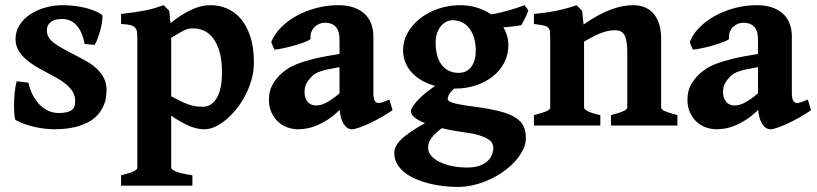

<svg xmlns="http://www.w3.org/2000/svg" viewBox="-20 -489 3182 748"><path d="M395 -138.2Q395 -103.5 384.3 -78.9Q373.5 -54.2 356.4 -37.1Q339.4 -20 317.4 -9.8Q295.4 0.5 272.9 5.9Q250.5 11.2 229.5 12.9Q208.5 14.6 192.9 14.6Q175.8 14.6 156.2 12.5Q136.7 10.3 116.5 5.9Q96.2 1.5 76.9 -5.4Q57.6 -12.2 41.5 -21Q38.1 -22.5 36.4 -38.8Q34.7 -55.2 34.7 -78.1Q34.7 -101.1 37.1 -126.7Q39.6 -152.3 44.9 -172.4L90.3 -167Q96.7 -139.2 108.4 -117.2Q120.1 -95.2 135.5 -80.1Q150.9 -64.9 169.2 -56.9Q187.5 -48.8 207.5 -48.8Q242.7 -48.8 257.8 -58.8Q272.9 -68.8 272.9 -96.2Q272.9 -115.7 263.2 -131.6Q253.4 -147.5 237.3 -160.9Q221.2 -174.3 200.2 -186Q179.2 -197.8 156.7 -209.5Q136.2 -219.7 115.7 -232.4Q95.2 -245.1 78.4 -260.5Q61.5 -275.9 51 -294.7Q40.5 -313.5 40.5 -336.9Q40.5 -367.2 56.2 -391.6Q71.8 -416 97.7 -433.1Q123.5 -450.2 156.5 -459.5Q189.5 -468.8 224.6 -468.8Q247.1 -468.8 269.5 -466.1Q292 -463.4 312 -458.5Q332 -453.6 348.9 -446.8Q365.7 -439.9 377.4 -431.2Q380.4 -428.7 378.9 -413.6Q377.4 -398.4 372.8 -379.4Q368.2 -360.4 361.6 -341.8Q355 -323.2 348.1 -314L309.6 -317.9Q301.3 -363.8 279.1 -389.4Q256.8 -415 221.7 -415Q192.9 -415 177.7 -403.3Q162.6 -391.6 162.6 -371.1Q162.6 -355.5 169.9 -343.5Q177.2 -331.5 191.4 -320.8Q205.6 -310.1 226.6 -298.8Q247.6 -287.6 275.4 -272.9Q296.4 -262.2 317.9 -250Q339.4 -237.8 356.4 -221.9Q373.5 -206.1 384.3 -185.8Q395 -165.5 395 -138.2Z M844.7 -208Q844.7 -256.3 835 -288.8Q825.2 -321.3 809.3 -341.3Q793.5 -361.3 773.7 -369.9Q753.9 -378.4 733.9 -378.4Q725.1 -378.4 718.5 -377.7Q711.9 -377 703.1 -373.3Q694.3 -369.6 681.4 -362.3Q668.5 -355 647 -341.8V-113.8Q674.3 -99.1 692.9 -90.8Q711.4 -82.5 725.3 -78.6Q739.3 -74.7 750 -74Q760.7 -73.2 772 -73.2Q805.2 -73.7 825.2 -108.4Q845.2 -143.1 844.7 -208ZM969.2 -245.1Q969.2 -211.9 960.2 -179.7Q951.2 -147.5 936.3 -118.7Q921.4 -89.8 901.9 -65.4Q882.3 -41 861.1 -23.2Q839.8 -5.4 818.4 4.6Q796.9 14.6 777.8 14.6Q763.7 14.6 750 12Q736.3 9.3 720.9 3.2Q705.6 -2.9 687.5 -12.9Q669.4 -22.9 647 -38.1V163.6Q647 171.4 665.3 179.2Q683.6 187 729.5 193.8V234.4H451.7V193.8Q483.9 186 499.5 179Q515.1 171.9 515.1 163.6V-332.5Q515.1 -350.6 513.9 -362.3Q512.7 -374 506.6 -381.1Q500.5 -388.2 487.8 -391.4Q475.1 -394.5 451.7 -395.5V-434.6Q482.9 -438 505.4 -441.4Q527.8 -444.8 546.1 -448.5Q564.5 -452.1 581.1 -457Q597.7 -461.9 617.7 -468.8L639.6 -446.8L644 -398.9Q671.9 -420.9 694.8 -434.6Q717.8 -448.2 736.6 -455.8Q755.4 -463.4 771 -466.1Q786.6 -468.8 800.8 -468.8Q834 -468.8 864.5 -455.8Q895 -442.9 918.2 -415.8Q941.4 -388.7 955.3 -346.4Q969.2 -304.2 969.2 -245.1Z M1209.5 -78.1Q1216.8 -78.1 1225.6 -79.6Q1234.4 -81.1 1245.4 -86.2Q1256.3 -91.3 1270.5 -100.6Q1284.7 -109.9 1302.7 -125.5V-227.5Q1276.9 -223.1 1259 -219.2Q1241.2 -215.3 1229 -211.2Q1216.8 -207 1208.7 -202.1Q1200.7 -197.3 1194.8 -191.4Q1182.1 -178.7 1174.3 -165Q1166.5 -151.4 1166.5 -131.3Q1166.5 -115.7 1170.9 -105.5Q1175.3 -95.2 1181.6 -89.1Q1188 -83 1195.6 -80.6Q1203.1 -78.1 1209.5 -78.1ZM1509.3 -59.6Q1488.8 -45.4 1465.1 -32Q1441.4 -18.6 1419.2 -8.3Q1397 2 1378.9 8.3Q1360.8 14.6 1351.1 14.6Q1332.5 14.6 1319.3 -5.6Q1306.2 -25.9 1303.2 -61Q1281.2 -39.1 1259 -24.4Q1236.8 -9.8 1216.1 -1Q1195.3 7.8 1176.3 11.2Q1157.2 14.6 1141.6 14.6Q1120.1 14.6 1099.9 7.3Q1079.6 0 1063.5 -14.6Q1047.4 -29.3 1037.6 -50.8Q1027.8 -72.3 1027.8 -100.6Q1027.8 -132.3 1039.6 -155Q1051.3 -177.7 1069.3 -195.8Q1081.1 -207.5 1096.4 -218.5Q1111.8 -229.5 1137.7 -239.7Q1163.6 -250 1203.1 -259.8Q1242.7 -269.5 1302.7 -278.8V-333Q1302.7 -347.7 1300 -360.1Q1297.4 -372.6 1290.8 -381.3Q1284.2 -390.1 1272.9 -395.3Q1261.7 -400.4 1245.1 -400.4Q1234.9 -400.4 1224.4 -396.2Q1213.9 -392.1 1205.8 -384.3Q1197.8 -376.5 1193.1 -365Q1188.5 -353.5 1189.9 -338.9Q1190.4 -335.9 1181.2 -331.3Q1171.9 -326.7 1157.5 -321.5Q1143.1 -316.4 1125.7 -311.5Q1108.4 -306.6 1092.5 -303Q1076.7 -299.3 1064.5 -297.4Q1052.2 -295.4 1048.3 -296.4L1036.6 -325.2Q1048.8 -356 1074.7 -382.1Q1100.6 -408.2 1135.7 -427.5Q1170.9 -446.8 1212.6 -457.8Q1254.4 -468.8 1298.3 -468.8Q1334 -468.8 1359.9 -459.2Q1385.7 -449.7 1402.3 -433.3Q1418.9 -417 1426.8 -394.8Q1434.6 -372.6 1434.6 -347.7V-126Q1434.6 -105.5 1439.9 -96.7Q1445.3 -87.9 1454.1 -87.9Q1457.5 -87.9 1460.9 -88.4Q1464.4 -88.9 1469.2 -90.3Q1474.1 -91.8 1480.7 -94.5Q1487.3 -97.2 1497.1 -101.1Z M1833.5 -293Q1833.5 -316.9 1827.6 -338.4Q1821.8 -359.9 1810.5 -375.7Q1799.3 -391.6 1782.5 -400.9Q1765.6 -410.2 1743.7 -410.2Q1731.4 -410.2 1719.7 -404.8Q1708 -399.4 1698.5 -388.4Q1689 -377.4 1683.1 -360.8Q1677.2 -344.2 1677.2 -321.8Q1677.2 -297.4 1682.4 -276.1Q1687.5 -254.9 1698.5 -239.3Q1709.5 -223.6 1726.6 -214.4Q1743.7 -205.1 1767.1 -205.1Q1781.2 -205.1 1793.5 -210.4Q1805.7 -215.8 1814.5 -226.6Q1823.2 -237.3 1828.4 -253.9Q1833.5 -270.5 1833.5 -293ZM1788.6 26.4Q1740.7 20 1701.2 10.3Q1682.1 24.4 1671.6 35.9Q1661.1 47.4 1655.8 56.4Q1650.4 65.4 1649.2 73.2Q1647.9 81.1 1647.9 87.9Q1647.9 103 1659.2 116.7Q1670.4 130.4 1690.7 140.9Q1710.9 151.4 1739 157.5Q1767.1 163.6 1800.3 163.6Q1827.6 163.6 1846.9 157Q1866.2 150.4 1878.4 139.4Q1890.6 128.4 1896.2 114.5Q1901.9 100.6 1901.9 86.4Q1901.9 78.6 1897.9 70.1Q1894 61.5 1882.1 53.5Q1870.1 45.4 1847.9 38.3Q1825.7 31.2 1788.6 26.4ZM1960.4 -313Q1960.4 -275.4 1944.1 -244.4Q1927.7 -213.4 1899.7 -191.2Q1871.6 -168.9 1834.2 -156.5Q1796.9 -144 1754.9 -144H1749Q1731.9 -127.4 1728 -117.9Q1724.1 -108.4 1724.1 -105.5Q1724.1 -101.6 1726.3 -97.9Q1728.5 -94.2 1738.8 -90.3Q1749 -86.4 1770.3 -82.3Q1791.5 -78.1 1829.6 -73.2Q1888.2 -65.4 1926.8 -55.4Q1965.3 -45.4 1988 -31Q2010.7 -16.6 2019.8 2.9Q2028.8 22.5 2028.8 48.8Q2028.8 70.8 2018.1 93.3Q2007.3 115.7 1988.8 137Q1970.2 158.2 1944.8 176.8Q1919.4 195.3 1889.9 209.2Q1860.4 223.1 1828.1 231.2Q1795.9 239.3 1763.7 239.3Q1737.3 239.3 1708.7 236.1Q1680.2 232.9 1652.6 226.1Q1625 219.2 1600.3 208.7Q1575.7 198.2 1556.9 183.3Q1538.1 168.5 1527.1 149.7Q1516.1 130.9 1516.1 106.9Q1516.1 95.2 1521.5 83Q1526.9 70.8 1540.3 56.9Q1553.7 43 1576.9 26.9Q1600.1 10.7 1635.7 -9.3Q1608.9 -20 1594.7 -31.7Q1580.6 -43.5 1580.6 -55.2Q1580.6 -66.9 1603 -93.5Q1625.5 -120.1 1675.3 -154.3Q1647.5 -162.1 1624.3 -175Q1601.1 -188 1584.7 -205.8Q1568.4 -223.6 1559.3 -245.8Q1550.3 -268.1 1550.3 -293.9Q1550.3 -329.6 1568.4 -361.6Q1586.4 -393.6 1616.7 -417.2Q1647 -440.9 1687.3 -454.8Q1727.5 -468.8 1772.5 -468.8Q1808.1 -468.8 1838.6 -459.2Q1869.1 -449.7 1893.6 -433.1Q1913.1 -436 1932.1 -440.7Q1951.2 -445.3 1968.3 -450.4Q1985.4 -455.6 1999.5 -460.2Q2013.7 -464.8 2023.4 -468.8L2038.1 -449.2Q2037.1 -444.3 2033.9 -436.8Q2030.8 -429.2 2026.9 -420.9Q2022.9 -412.6 2018.6 -404.5Q2014.2 -396.5 2010.3 -390.6Q1994.1 -388.2 1977.5 -386Q1960.9 -383.8 1940.9 -382.8Q1960.4 -350.6 1960.4 -313Z M2360.4 0V-40.5Q2395.5 -49.8 2409.7 -56.6Q2423.8 -63.5 2423.8 -70.3V-279.8Q2423.8 -305.7 2421.4 -323.2Q2418.9 -340.8 2413.3 -351.3Q2407.7 -361.8 2398.7 -366.5Q2389.6 -371.1 2376 -371.1Q2365.7 -371.1 2354.2 -369.4Q2342.8 -367.7 2328.9 -363Q2314.9 -358.4 2296.9 -349.6Q2278.8 -340.8 2255.4 -326.7V-70.3Q2255.4 -63 2271.2 -55.2Q2287.1 -47.4 2318.8 -40.5V0H2060.1V-40.5Q2092.3 -48.8 2107.9 -55.4Q2123.5 -62 2123.5 -70.3V-332.5Q2123.5 -351.6 2122.8 -362.8Q2122.1 -374 2116.5 -380.4Q2110.8 -386.7 2097.9 -389.6Q2085 -392.6 2060.1 -395.5V-434.6Q2085.4 -437 2107.7 -440.2Q2129.9 -443.4 2149.7 -447.5Q2169.4 -451.7 2188.2 -456.8Q2207 -461.9 2226.1 -468.8L2248 -446.8L2253.4 -393.6Q2284.2 -415 2311 -429.4Q2337.9 -443.8 2362.1 -452.6Q2386.2 -461.4 2407.5 -465.1Q2428.7 -468.8 2447.8 -468.8Q2468.8 -468.8 2488.3 -461.9Q2507.8 -455.1 2522.7 -439.7Q2537.6 -424.3 2546.6 -399.2Q2555.7 -374 2555.7 -337.4V-70.3Q2555.7 -66.9 2558.3 -63.7Q2561 -60.5 2568.1 -57.1Q2575.2 -53.7 2587.6 -49.6Q2600.1 -45.4 2619.1 -40.5V0Z M2839.8 -78.1Q2847.2 -78.1 2856 -79.6Q2864.7 -81.1 2875.7 -86.2Q2886.7 -91.3 2900.9 -100.6Q2915 -109.9 2933.1 -125.5V-227.5Q2907.2 -223.1 2889.4 -219.2Q2871.6 -215.3 2859.4 -211.2Q2847.2 -207 2839.1 -202.1Q2831.1 -197.3 2825.2 -191.4Q2812.5 -178.7 2804.7 -165Q2796.9 -151.4 2796.9 -131.3Q2796.9 -115.7 2801.3 -105.5Q2805.7 -95.2 2812 -89.1Q2818.4 -83 2825.9 -80.6Q2833.5 -78.1 2839.8 -78.1ZM3139.6 -59.6Q3119.1 -45.4 3095.5 -32Q3071.8 -18.6 3049.6 -8.3Q3027.3 2 3009.3 8.3Q2991.2 14.6 2981.4 14.6Q2962.9 14.6 2949.7 -5.6Q2936.5 -25.9 2933.6 -61Q2911.6 -39.1 2889.4 -24.4Q2867.2 -9.8 2846.4 -1Q2825.7 7.8 2806.6 11.2Q2787.6 14.6 2772 14.6Q2750.5 14.6 2730.2 7.3Q2710 0 2693.8 -14.6Q2677.7 -29.3 2668 -50.8Q2658.2 -72.3 2658.2 -100.6Q2658.2 -132.3 2669.9 -155Q2681.6 -177.7 2699.7 -195.8Q2711.4 -207.5 2726.8 -218.5Q2742.2 -229.5 2768.1 -239.7Q2793.9 -250 2833.5 -259.8Q2873 -269.5 2933.1 -278.8V-333Q2933.1 -347.7 2930.4 -360.1Q2927.7 -372.6 2921.1 -381.3Q2914.6 -390.1 2903.3 -395.3Q2892.1 -400.4 2875.5 -400.4Q2865.2 -400.4 2854.7 -396.2Q2844.2 -392.1 2836.2 -384.3Q2828.1 -376.5 2823.5 -365Q2818.8 -353.5 2820.3 -338.9Q2820.8 -335.9 2811.5 -331.3Q2802.2 -326.7 2787.8 -321.5Q2773.4 -316.4 2756.1 -311.5Q2738.8 -306.6 2722.9 -303Q2707 -299.3 2694.8 -297.4Q2682.6 -295.4 2678.7 -296.4L2667 -325.2Q2679.2 -356 2705.1 -382.1Q2731 -408.2 2766.1 -427.5Q2801.3 -446.8 2843 -457.8Q2884.8 -468.8 2928.7 -468.8Q2964.4 -468.8 2990.2 -459.2Q3016.1 -449.7 3032.7 -433.3Q3049.3 -417 3057.1 -394.8Q3064.9 -372.6 3064.9 -347.7V-126Q3064.9 -105.5 3070.3 -96.7Q3075.7 -87.9 3084.5 -87.9Q3087.9 -87.9 3091.3 -88.4Q3094.7 -88.9 3099.6 -90.3Q3104.5 -91.8 3111.1 -94.5Q3117.7 -97.2 3127.4 -101.1Z"/></svg>

Font: Gentium Book Basic
Style: Bold
Weight: 700
Designer: J. Victor Gaultney and Annie Olsen
Foundry: SIL International
Version: Version 1.102; 2013; Maintenance release